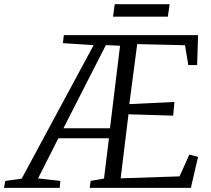

<svg xmlns="http://www.w3.org/2000/svg" viewBox="-100 -914 1026 934"><path d="M-80.5 0 -74.5 -34 5.5 -45 355.5 -694.5 206 -704 210.5 -743H863.5L859 -597.5H816L800 -694L567.5 -699.5L529 -407.5L748.5 -418L742.5 -351.5L525 -358L487 -46.5L773.5 -56L821 -162L863.5 -151L828.5 0H336.5L341 -34L406 -45.5L430 -241.5H184L85 -46L193.5 -34L190.5 0ZM208.5 -290H435L484 -691.5L415 -694.5ZM458 -893.5H725L716.5 -833H450Z"/></svg>

Font: Merriweather 24pt Light
Style: Italic
Weight: 300
Italic angle: -7.8°
Version: Version 2.101